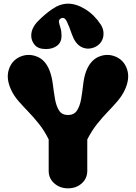

<svg xmlns="http://www.w3.org/2000/svg" viewBox="-20 -1025 740 1045"><path d="M41 -535Q12 -597 28 -646.5Q44 -696 89 -716Q135 -736 182.5 -716.5Q230 -697 252 -635Q263 -604 268 -563.5Q273 -523 279.5 -485.5Q286 -448 301.5 -423.5Q317 -399 350 -399Q383 -399 399 -423.5Q415 -448 421.5 -485.5Q428 -523 432.5 -563.5Q437 -604 448 -635Q471 -697 518 -716.5Q565 -736 611 -716Q656 -696 672 -646.5Q688 -597 659 -535Q644 -503 619.5 -474.5Q595 -446 566 -416Q537 -386 508 -349.5Q479 -313 455 -266V-95Q455 -54 425 -27Q395 0 350 0Q306 0 275.5 -27Q245 -54 245 -95V-266Q222 -313 193 -349.5Q164 -386 135 -416Q106 -446 81 -474.5Q56 -503 41 -535ZM150 -831Q150 -854 161 -875Q172 -896 189 -912Q223 -947 265 -976Q307 -1005 351 -1005Q395 -1005 444 -975Q493 -945 528 -892Q543 -869 543.5 -843.5Q544 -818 530.5 -797Q517 -776 490 -766Q453 -753 421 -770.5Q389 -788 371 -839Q357 -881 343.5 -908.5Q330 -936 310 -924Q299 -917 301 -904.5Q303 -892 309 -873.5Q315 -855 315 -830Q315 -795 291 -776.5Q267 -758 230 -758Q188 -758 169 -780.5Q150 -803 150 -831Z"/></svg>

Font: Bagel Fat One
Style: Regular
Weight: 400
Designer: Kyung-won Kim
Foundry: JAMO
Version: Version 1.000; ttfautohint (v1.8.4.7-5d5b);gftools[0.9.28]